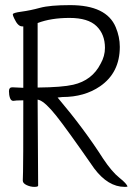

<svg xmlns="http://www.w3.org/2000/svg" viewBox="-20 -724 540 750"><path d="M467 6Q402 6 348 -66Q241 -220 199.5 -272Q158 -324 134 -333L127 -335V-328L129 1Q129 6 114 6Q99 6 84 -1Q69 -8 69 -18.5Q69 -29 70 -53.5Q71 -78 71 -327V-332H66Q42 -332 32 -330Q23 -330 19 -341.5Q15 -353 15 -368Q15 -383 28 -383Q41 -382 71 -381V-621H66Q50 -621 36 -651Q30 -663 30 -668Q30 -674 64 -678.5Q98 -683 136.5 -693.5Q175 -704 254 -704Q396 -704 432 -618Q448 -580 448 -541Q448 -440 371 -387Q310 -345 224 -345Q223 -345 205 -343Q309 -220 383 -104Q417 -53 446.5 -29.5Q476 -6 478 5Q475 6 467 6ZM127 -382Q223 -383 266 -393Q340 -410 373 -475Q390 -505 390 -537Q390 -590 357 -622Q324 -654 251.5 -654Q179 -654 127 -634Z"/></svg>

Font: LXGW WenKai Mono TC Light
Style: Regular
Weight: 300
Designer: LXGW / Fontworks Inc.
Foundry: LXGW / Fontworks Inc.
Version: Version 1.330